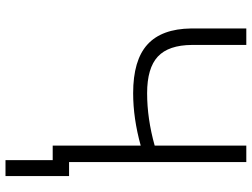

<svg xmlns="http://www.w3.org/2000/svg" viewBox="-130 -622 924 705"><g transform="rotate(90 332.5 -269.0)"><path d="M574.7 -710.9V0H514.2V-323.2Q414.1 -295.4 321.8 -295.4Q200.7 -295.4 143.1 -347.7Q85.4 -399.9 84 -508.3V-710.9H144.5V-511.7Q145 -425.3 187.3 -386Q229.5 -346.7 321.8 -346.7Q415 -346.7 514.2 -374.5V-710.9ZM626 173.3H567.4V-60.1H626Z"/></g></svg>

Font: Roboto-Light
Style: Regular
Weight: 300
Designer: Google
Version: Version 2.137; 2017